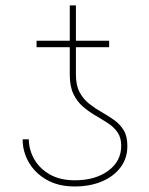

<svg xmlns="http://www.w3.org/2000/svg" viewBox="-20 -671 544 700"><path d="M421.9 -139.6Q421.9 -169.4 408.4 -188.7Q395 -208 373.5 -221.9Q352.1 -235.8 328.1 -249.8Q304.2 -263.7 282.7 -282Q261.2 -300.3 247.8 -328.1Q234.4 -356 234.4 -398.4V-651.4H256.8V-398.4Q256.8 -359.4 270.5 -334.2Q284.2 -309.1 305.7 -292.2Q327.1 -275.4 351.1 -262Q375 -248.5 396.2 -233.4Q417.5 -218.3 430.9 -196.3Q444.3 -174.3 444.3 -139.6Q444.8 -95.2 420.2 -61.8Q395.5 -28.3 352.1 -9.8Q308.6 8.8 252 8.8Q192.9 8.8 150.4 -15.4Q107.9 -39.6 85.2 -78.9Q62.5 -118.2 62.5 -163.1H85Q85.4 -124.5 105 -90.3Q124.5 -56.2 161.9 -34.9Q199.2 -13.7 252.9 -13.7Q327.1 -13.7 374.5 -48.3Q421.9 -83 421.9 -139.6ZM377.9 -522.5V-499H113.3V-522.5Z"/></svg>

Font: Inter Tight Thin
Style: Regular
Weight: 250
Designer: Rasmus Andersson
Foundry: rsms
Version: Version 3.004